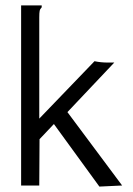

<svg xmlns="http://www.w3.org/2000/svg" viewBox="-20 -685 490 709"><path d="M179 -227 126 -171 125 0H58V-665H134V-658Q128 -652 126.5 -645Q125 -638 125 -621V-247L329 -459Q352 -454 378 -454H402L229 -271L431 0L347 4Z"/></svg>

Font: Inconsolata SemiCondensed
Style: Regular
Weight: 400
Width: 4
Monospace: yes
Designer: Raph Levien, Cyreal, Brenton Simpson
Foundry: Raph Levien, Cyreal, Google
Version: Version 3.000; ttfautohint (v1.8.2.53-6de2)